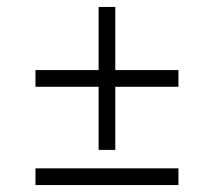

<svg xmlns="http://www.w3.org/2000/svg" viewBox="-20 -532 615 552"><path d="M82 -330.5H263.5V-512H311.5V-330.5H493V-282.5H311.5V-101H263.5V-282.5H82ZM82 -48H493V0H82Z"/></svg>

Font: Newsreader 72pt ExtraBold
Style: Regular
Weight: 800
Designer: Hugues Gentile
Foundry: Production Type
Version: Version 1.003; ttfautohint (v1.8.3)